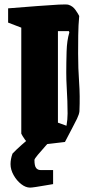

<svg xmlns="http://www.w3.org/2000/svg" viewBox="-20 -648 434 875"><path d="M293 -626Q312 -620 324.5 -602Q337 -584 341 -575Q337 -533 336.5 -486.5Q336 -440 336 -405Q336 -335 340.5 -273.5Q345 -212 342 -141Q341 -128 331 -107Q321 -86 310 -66L276 -1Q249 2 217 6Q185 10 159 12Q133 14 125 12Q106 6 93.5 -12Q81 -30 77 -39V-522L17 -545V-610Q92 -616 151 -620.5Q210 -625 247.5 -627Q285 -629 293 -626ZM244 -89 283 -75Q288 -103 288 -130.5Q288 -158 287 -187Q286 -218 284 -250.5Q282 -283 282 -318Q282 -363 283.5 -413.5Q285 -464 296 -500L294 -506H244ZM117 207Q97 207 76.5 191Q56 175 42 150Q28 125 28 100Q28 77 37 52Q54 34 79.5 11.5Q105 -11 132.5 -33Q160 -55 182 -73L231 -30Q211 -9 189 15.5Q167 40 152 58Q137 76 137 81Q137 108 144.5 117.5Q152 127 165 127H222V191Q209 193 186.5 197Q164 201 144 204Q124 207 117 207Z"/></svg>

Font: Grenze Gotisch Black
Style: Regular
Weight: 900
Designer: Renata Polastri
Foundry: Omnibus-Type
Version: Version 1.001